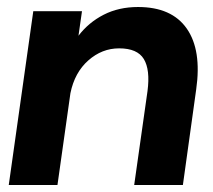

<svg xmlns="http://www.w3.org/2000/svg" viewBox="-20 -528 609 548"><path d="M363 0 401 -268Q409 -329 390.5 -359.5Q372 -390 320 -390Q271 -390 232 -355.5Q193 -321 181 -262L144 0H5L75 -496H214L204 -426Q233 -464 276 -486Q319 -508 374 -508Q470 -508 513 -446.5Q556 -385 540 -273L502 0Z"/></svg>

Font: Host Grotesk ExtraBold
Style: Italic
Weight: 800
Italic angle: -8°
Designer: Doğukan Karapınar
Foundry: Element Type
Version: Version 1.003; ttfautohint (v1.8.4.7-5d5b)